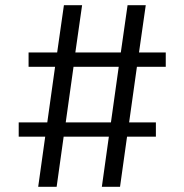

<svg xmlns="http://www.w3.org/2000/svg" viewBox="-20 -719 709 739"><path d="M618 -517V-462H507L477 -248H580V-193H469L442 0H372L399 -193H225L198 0H127L154 -193H52V-248H162L192 -462H90V-517H200L226 -699H296L270 -517H445L471 -699H541L515 -517ZM233 -248H407L437 -462H263Z"/></svg>

Font: Bitter Pro
Style: Regular
Weight: 400
Designer: Sol Matas, and Bitter project Authors
Foundry: Sol Matas
Version: Version 1.010